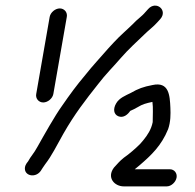

<svg xmlns="http://www.w3.org/2000/svg" viewBox="-20 -669 693 684"><path d="M125 -60C131 -69 133 -73 141 -84C165 -115 181 -149 206 -193C246 -263 284 -312 330 -370C354 -402 388 -436 411 -463C436 -492 469 -522 495 -547C509 -561 528 -575 541 -590L551 -601C579 -633 536 -668 508 -637L498 -626C486 -611 466 -598 454 -584L435 -566C427 -559 417 -549 403 -536C390 -523 378 -510 367 -498C343 -470 309 -434 284 -402C252 -364 230 -334 201 -292C175 -256 136 -186 114 -147C100 -121 90 -113 80 -94C73 -86 67 -76 69 -64C73 -41 108 -36 125 -60ZM524 -234C519 -208 505 -187 491 -170L479 -156C463 -140 440 -120 421 -107C406 -95 399 -86 386 -72C359 -36 388 -5 421 -5H574C590 -5 606 -20 609 -36C612 -52 601 -66 585 -66H460C465 -70 471 -75 477 -80C519 -116 555 -150 579 -209C588 -235 588 -262 587 -285C585 -330 582 -379 523 -366C491 -360 472 -353 446 -338C426 -328 405 -320 394 -301C382 -281 385 -262 401 -255C420 -247 436 -262 444 -274C453 -278 462 -282 470 -287C488 -298 500 -301 523 -306C526 -284 524 -259 524 -234ZM170 -334 218 -609C221 -625 209 -639 193 -639C177 -639 160 -625 157 -609L109 -334C106 -318 118 -304 134 -304C150 -304 167 -318 170 -334Z"/></svg>

Font: Blanket
Style: Obl
Weight: 400
Foundry: Cannot Into Space Fonts
Version: Version 0.9